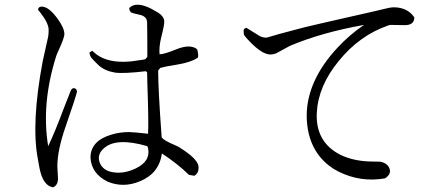

<svg xmlns="http://www.w3.org/2000/svg" viewBox="-20 -751 1880 817"><path d="M807 -3 784 -7Q736 -54 669 -98Q657 -13 576 20Q506 50 438 22Q369 -12 365 -80Q365 -153 457 -179Q491 -189 529 -189Q547 -189 610 -182Q613 -228 607 -397Q607 -423 606 -443L601 -448Q506 -437 470 -442Q427 -449 401 -472Q373 -499 368 -506Q361 -517 361 -528L373 -535Q435 -470 575 -495Q586 -496 598 -499L607 -509Q607 -606 606 -655Q606 -681 575 -688Q543 -695 538 -698Q530 -705 530 -717Q544 -731 565 -731Q598 -731 648 -700Q678 -683 679 -660Q680 -647 666 -592Q656 -551 659 -520Q678 -520 730 -541Q784 -563 814 -545Q817 -543 819 -541Q826 -515 822 -506Q793 -485 722 -474Q682 -468 662 -462L653 -451Q653 -370 668 -166Q678 -153 723 -134Q740 -127 748 -121Q816 -78 824 -47Q825 -42 825 -37Q825 -14 807 -3ZM607 -129Q473 -168 421 -119Q390 -91 406 -55Q419 -28 451 -20Q502 -8 557 -34Q622 -65 610 -121Q609 -125 607 -129ZM308 -362Q302 -336 260 -215Q224 -112 224 -43L227 12Q225 38 206 46Q163 40 148 -36L141 -75Q112 -226 162 -492L185 -595Q187 -609 187 -622Q188 -651 152 -697Q145 -705 142 -709Q142 -722 157 -723Q188 -723 226 -670Q254 -631 254 -606Q254 -590 229 -536Q222 -521 219 -512Q155 -309 185 -129Q213 -187 253 -294L281 -365Q282 -368 283 -369Q292 -381 304 -372Z M1743 -677Q1743 -643 1700 -644L1644 -645Q1638 -645 1633 -643Q1510 -601 1421 -491Q1334 -385 1328 -271Q1322 -146 1429 -92Q1481 -67 1549 -64L1596 -63H1597Q1630 -57 1638 -32Q1645 -9 1618 8Q1514 26 1420 -21Q1398 -32 1379 -47Q1287 -120 1285 -257Q1285 -407 1416 -548Q1467 -603 1529 -645Q1349 -613 1214 -556L1155 -524Q1142 -519 1131 -519Q1095 -519 1041 -576Q1026 -591 1018 -603Q1016 -622 1017 -623Q1018 -625 1019 -628L1028 -633L1086 -597Q1102 -590 1115 -591Q1117 -591 1157 -603L1163 -605Q1171 -607 1276 -635Q1286 -638 1577 -704Q1600 -709 1619 -714Q1643 -720 1654 -720Q1714 -720 1743 -677Z"/></svg>

Font: cwTeXFangSong
Style: Medium
Weight: 500
Version: Version 1.17